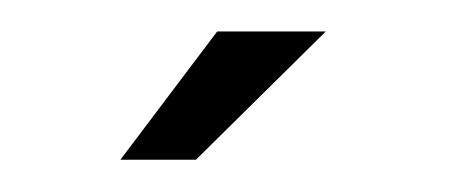

<svg xmlns="http://www.w3.org/2000/svg" viewBox="-20 -708 292 122"><path d="M56.5 -606.5H104.5L187 -688H118Z"/></svg>

Font: Anybody SemiCondensed
Style: Regular
Weight: 400
Width: 4
Version: Version 1.113;gftools[0.9.25]